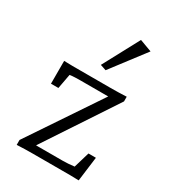

<svg xmlns="http://www.w3.org/2000/svg" viewBox="-166 -746 739 832"><g transform="rotate(30 203.5 -329.5)"><path d="M111.3 -16.6 109.4 -38.1H258.8Q271.5 -38.1 286.1 -39.1Q300.8 -40 316.4 -42L339.8 -121.1H377L361.3 1Q337.9 0 318.4 0Q298.8 0 279.3 0H132.8Q113.3 0 92.3 0.5Q71.3 1 51.8 2V-22.5L304.7 -399.4L301.8 -377.9H149.4Q139.6 -377.9 126 -377.4Q112.3 -377 98.6 -375L85 -301.8H47.9V-416Q71.3 -415 90.3 -415Q109.4 -415 127.9 -415H278.3Q298.8 -415 319.3 -415.5Q339.8 -416 360.4 -417V-393.6ZM223.6 -470.7 194.3 -480.5 291 -661.1 351.6 -638.7Z"/></g></svg>

Font: Crimson Pro ExtraLight
Style: Regular
Weight: 250
Designer: Jacques Le Bailly
Foundry: Baron von Fonthausen
Version: Version 1.003